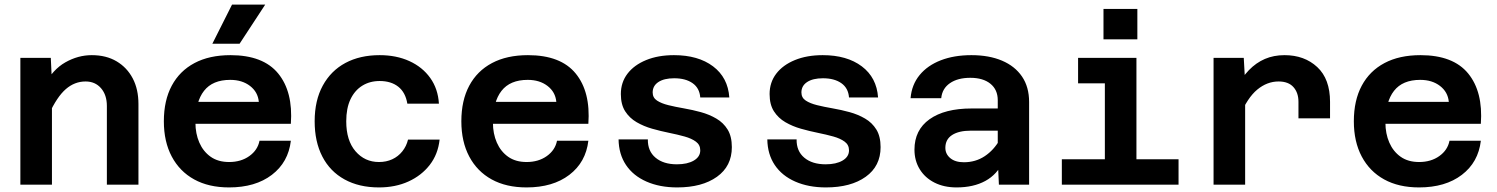

<svg xmlns="http://www.w3.org/2000/svg" viewBox="-20 -807 6540 839"><path d="M447 0V-344Q447 -392 421.5 -421.5Q396 -451 354 -451Q306 -451 267.5 -417.5Q229 -384 194 -308L174 -434Q210 -503 265.5 -534.5Q321 -566 381 -566Q444 -566 489.5 -539Q535 -512 560 -464.5Q585 -417 585 -352V0ZM69 0V-554H202L207 -447V0Z M981 12Q892 12 828.5 -23Q765 -58 730.5 -123Q696 -188 696 -277Q696 -368 730.5 -432.5Q765 -497 830 -531.5Q895 -566 987 -566Q1130 -566 1195.5 -486Q1261 -406 1251 -266H806V-362H1111Q1107 -405 1072.5 -431.5Q1038 -458 986 -458Q909 -458 871.5 -410Q834 -362 834 -271Q834 -223 851 -184Q868 -145 900.5 -122Q933 -99 981 -99Q1033 -99 1069.5 -125Q1106 -151 1114 -192H1251Q1240 -98 1168 -43Q1096 12 981 12ZM908 -616 994 -787H1139L1027 -616Z M1636 12Q1549 12 1485.5 -23Q1422 -58 1388.5 -123Q1355 -188 1355 -277Q1355 -368 1390.5 -433Q1426 -498 1489.5 -532Q1553 -566 1639 -566Q1712 -566 1769 -540Q1826 -514 1860 -466.5Q1894 -419 1898 -354H1760Q1752 -403 1720.5 -428Q1689 -453 1639 -453Q1596 -453 1563 -432.5Q1530 -412 1511.5 -373Q1493 -334 1493 -277Q1493 -193 1533.5 -146Q1574 -99 1636 -99Q1668 -99 1694 -111Q1720 -123 1738 -145.5Q1756 -168 1763 -197H1901Q1894 -133 1858 -86.5Q1822 -40 1765 -14Q1708 12 1636 12Z M2281 12Q2192 12 2128.5 -23Q2065 -58 2030.5 -123Q1996 -188 1996 -277Q1996 -368 2030.5 -432.5Q2065 -497 2130 -531.5Q2195 -566 2287 -566Q2430 -566 2495.5 -486Q2561 -406 2551 -266H2106V-362H2411Q2407 -405 2372.5 -431.5Q2338 -458 2286 -458Q2209 -458 2171.5 -410Q2134 -362 2134 -271Q2134 -223 2151 -184Q2168 -145 2200.5 -122Q2233 -99 2281 -99Q2333 -99 2369.5 -125Q2406 -151 2414 -192H2551Q2540 -98 2468 -43Q2396 12 2281 12Z M2939 12Q2863 12 2805 -13.5Q2747 -39 2715.5 -86Q2684 -133 2683 -198H2811Q2810 -147 2844.5 -118Q2879 -89 2938 -89Q2984 -89 3012 -105.5Q3040 -122 3040 -150Q3040 -174 3021 -188Q3002 -202 2971.5 -210.5Q2941 -219 2904 -226.5Q2867 -234 2830 -244.5Q2793 -255 2762 -273Q2731 -291 2712 -320.5Q2693 -350 2693 -396Q2693 -447 2722 -485Q2751 -523 2803.5 -544.5Q2856 -566 2925 -566Q3031 -566 3096 -517Q3161 -468 3167 -381H3040Q3037 -422 3006.5 -443.5Q2976 -465 2926 -465Q2882 -465 2857 -448.5Q2832 -432 2832 -403Q2832 -380 2851 -367.5Q2870 -355 2900.5 -347.5Q2931 -340 2968.5 -333.5Q3006 -327 3042.5 -317Q3079 -307 3110 -289Q3141 -271 3159.5 -241Q3178 -211 3178 -164Q3178 -81 3113 -34.5Q3048 12 2939 12Z M3589 12Q3513 12 3455 -13.5Q3397 -39 3365.5 -86Q3334 -133 3333 -198H3461Q3460 -147 3494.5 -118Q3529 -89 3588 -89Q3634 -89 3662 -105.5Q3690 -122 3690 -150Q3690 -174 3671 -188Q3652 -202 3621.5 -210.5Q3591 -219 3554 -226.5Q3517 -234 3480 -244.5Q3443 -255 3412 -273Q3381 -291 3362 -320.5Q3343 -350 3343 -396Q3343 -447 3372 -485Q3401 -523 3453.5 -544.5Q3506 -566 3575 -566Q3681 -566 3746 -517Q3811 -468 3817 -381H3690Q3687 -422 3656.5 -443.5Q3626 -465 3576 -465Q3532 -465 3507 -448.5Q3482 -432 3482 -403Q3482 -380 3501 -367.5Q3520 -355 3550.5 -347.5Q3581 -340 3618.5 -333.5Q3656 -327 3692.5 -317Q3729 -307 3760 -289Q3791 -271 3809.5 -241Q3828 -211 3828 -164Q3828 -81 3763 -34.5Q3698 12 3589 12Z M4345 0 4340 -108V-369Q4340 -415 4308 -441Q4276 -467 4220 -467Q4165 -467 4131 -443.5Q4097 -420 4093 -378H3959Q3964 -437 3998.5 -479Q4033 -521 4091 -543.5Q4149 -566 4225 -566Q4302 -566 4358.5 -542Q4415 -518 4446 -472.5Q4477 -427 4477 -361V0ZM4160 12Q4105 12 4063.5 -9Q4022 -30 3999 -67.5Q3976 -105 3976 -153Q3976 -239 4042 -286Q4108 -333 4226 -333H4355V-236H4222Q4170 -236 4140.5 -217Q4111 -198 4111 -161Q4111 -134 4132.5 -116Q4154 -98 4192 -98Q4243 -98 4283 -124.5Q4323 -151 4349 -197L4364 -102Q4338 -45 4286 -16.5Q4234 12 4160 12Z M4808 0V-554H4946V0ZM4620 0V-111H5130V0ZM4691 -443V-554H4877V-443ZM4802 -635V-768H4950V-635Z M5654 -290V-362Q5654 -402 5632 -426.5Q5610 -451 5567 -451Q5517 -451 5474 -415.5Q5431 -380 5397 -299L5382 -420Q5406 -468 5437.5 -500.5Q5469 -533 5507.5 -549.5Q5546 -566 5593 -566Q5680 -566 5736 -514Q5792 -462 5792 -362V-290ZM5283 0V-554H5415L5421 -446V0Z M6181 12Q6092 12 6028.5 -23Q5965 -58 5930.5 -123Q5896 -188 5896 -277Q5896 -368 5930.5 -432.5Q5965 -497 6030 -531.5Q6095 -566 6187 -566Q6330 -566 6395.5 -486Q6461 -406 6451 -266H6006V-362H6311Q6307 -405 6272.5 -431.5Q6238 -458 6186 -458Q6109 -458 6071.5 -410Q6034 -362 6034 -271Q6034 -223 6051 -184Q6068 -145 6100.5 -122Q6133 -99 6181 -99Q6233 -99 6269.5 -125Q6306 -151 6314 -192H6451Q6440 -98 6368 -43Q6296 12 6181 12Z"/></svg>

Font: Azeret Mono SemiBold
Style: Regular
Weight: 600
Designer: Martin Vácha
Foundry: Displaay
Version: Version 1.002